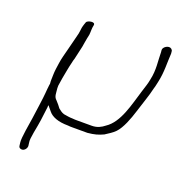

<svg xmlns="http://www.w3.org/2000/svg" viewBox="-120 -569 790 848"><g transform="rotate(20 275.0 -145.0)"><path d="M106 -270C103 -257 100 -245 99 -235L95 -207C92 -185 93 -169 92 -149L93 -135L92 -132C90 -117 89 -103 88 -91C87 -71 75 10 72 33C68 60 55 132 58 152L60 168C61 173 63 176 68 178C83 184 97 169 97 155L95 139C93 130 95 114 99 91C110 34 111 22 118 -35C118 -39 118 -42 119 -45L128 -34C131 -31 134 -27 138 -22C153 -3 183 10 231 10C237 11 244 11 252 11H322C354 8 371 3 395 -8C410 -18 429 -29 441 -42C464 -66 482 -114 494 -153C506 -193 522 -235 531 -275C535 -286 536 -297 539 -308C550 -356 547 -403 550 -444L549 -454C549 -459 546 -462 543 -465C529 -476 504 -459 505 -445L506 -435C506 -395 514 -354 503 -306C501 -296 499 -286 496 -277C493 -266 489 -255 485 -242C464 -175 445 -84 388 -47C373 -35 355 -25 329 -25H262C254 -25 247 -25 239 -26C223 -26 211 -29 197 -31C184 -35 177 -42 169 -48C158 -62 159 -62 145 -77C130 -90 133 -106 130 -129V-141C134 -167 137 -189 143 -217C145 -231 149 -244 151 -254C153 -264 155 -272 157 -277L171 -339C174 -353 175 -368 178 -380L182 -399C184 -416 182 -428 186 -445C190 -464 153 -455 149 -446C146 -437 143 -430 142 -425C141 -420 139 -414 139 -409C138 -404 138 -397 136 -388L128 -356C122 -330 112 -295 106 -270Z"/></g></svg>

Font: Stray Cat
Style: ExtObl
Weight: 400
Version: Version 1.0